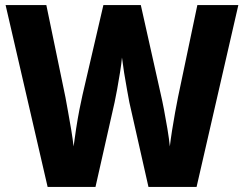

<svg xmlns="http://www.w3.org/2000/svg" viewBox="-20 -734 958 754"><path d="M916 -714 752 0H563L488 -332Q485 -349 479 -381Q473 -413 467.5 -448Q462 -483 459 -508Q457 -485 451.5 -450.5Q446 -416 440 -383Q434 -350 430 -332L355 0H167L2 -714H162L237 -352Q241 -329 247.5 -294Q254 -259 260 -222.5Q266 -186 269 -159Q273 -190 279 -229Q285 -268 292 -304Q299 -340 304 -361L386 -714H533L612 -361Q617 -340 624 -303.5Q631 -267 637.5 -228Q644 -189 647 -159Q650 -185 655.5 -220.5Q661 -256 667.5 -291.5Q674 -327 679 -352L755 -714Z"/></svg>

Font: Noto Sans Gujarati SemiCondensed ExtraBold
Style: Regular
Weight: 800
Width: 4
Designer: Jelle Bosma - Monotype Design Team, Universal Thirst
Foundry: Monotype Imaging Inc.
Version: Version 2.106; ttfautohint (v1.8.4.7-5d5b)